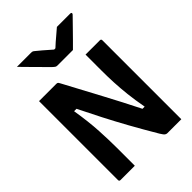

<svg xmlns="http://www.w3.org/2000/svg" viewBox="-268 -1066 1185 1185"><g transform="rotate(-45 325.0 -473.0)"><path d="M190 0H65Q54 0 54 -11V-700H205Q214 -700 217.5 -696Q221 -692 233 -669Q297 -549 356 -439Q415 -329 472 -215H491Q478 -286 471.5 -344.5Q465 -403 462.5 -456Q460 -509 460 -563V-700H585Q596 -700 596 -689V0H473Q467 0 459.5 -4.5Q452 -9 438 -32Q383 -125 339.5 -203.5Q296 -282 258.5 -355Q221 -428 184 -503H163Q181 -392 185.5 -307Q190 -222 190 -163ZM425 -775H289Q282 -775 276.5 -778Q271 -781 257 -794Q247 -805 221.5 -830Q196 -855 165.5 -886.5Q135 -918 107 -946H227Q238 -946 242.5 -944.5Q247 -943 255 -936Q268 -926 290 -907Q312 -888 345 -859H356Q386 -887 411 -907.5Q436 -928 456 -946H571Q582 -946 582 -939Q582 -935 578.5 -931Q575 -927 561 -913Q544 -896 519 -870Q494 -844 468.5 -818.5Q443 -793 425 -775Z"/></g></svg>

Font: Recursive Sn Lnr St
Style: Bold
Weight: 700
Version: Version 1.079;hotconv 1.0.112;makeotfexe 2.5.65598; ttfautoh